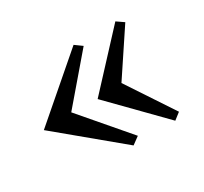

<svg xmlns="http://www.w3.org/2000/svg" viewBox="-95 -599 720 677"><g transform="rotate(-30 265.0 -260.5)"><path d="M246 -259 437 -465 466 -445 347 -266 472 -77 445 -56ZM27 -259 268 -467 297 -446 142 -265 304 -76 274 -54Z"/></g></svg>

Font: PT Serif Caption
Style: Regular
Weight: 400
Designer: A.Korolkova, O.Umpeleva, V.Yefimov
Foundry: ParaType Ltd
Version: Version 1.000W OFL